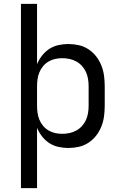

<svg xmlns="http://www.w3.org/2000/svg" viewBox="-20 -755 640 990"><path d="M88 215V-735H171V-424Q181 -448 197 -468.5Q213 -489 234.5 -503Q256 -517 281.5 -522.5Q307 -528 332 -528Q360 -528 386.5 -522Q413 -516 436 -501Q459 -486 476 -464Q493 -442 503 -416.5Q513 -391 516.5 -364Q520 -337 520 -310V-210Q520 -183 516.5 -156Q513 -129 503 -103.5Q493 -78 476 -56Q459 -34 436 -19Q413 -4 386.5 2Q360 8 332 8Q307 8 281.5 2.5Q256 -3 234.5 -17Q213 -31 197 -51.5Q181 -72 171 -96V215ZM301 -65Q320 -65 338.5 -69Q357 -73 373.5 -82Q390 -91 403 -105.5Q416 -120 423.5 -137Q431 -154 434 -172.5Q437 -191 437 -210V-310Q437 -329 434 -347.5Q431 -366 423.5 -383Q416 -400 403 -414.5Q390 -429 373.5 -438Q357 -447 338.5 -451Q320 -455 301 -455Q282 -455 264 -451Q246 -447 230 -437.5Q214 -428 202 -413.5Q190 -399 183 -382Q176 -365 173.5 -346.5Q171 -328 171 -310V-210Q171 -192 173.5 -173.5Q176 -155 183 -138Q190 -121 202 -106.5Q214 -92 230 -82.5Q246 -73 264 -69Q282 -65 301 -65Z"/></svg>

Font: Iosevka Meiseki Sans
Style: Regular
Weight: 400
Monospace: yes
Designer: Belleve Invis
Foundry: Belleve Invis
Version: Version 11.2.6; ttfautohint (v1.8.4)